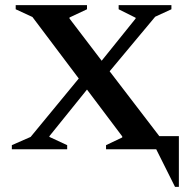

<svg xmlns="http://www.w3.org/2000/svg" viewBox="-20 -580 719 746"><path d="M26 0V-16L99 -48L286 -275L106 -514L41 -544V-560H318V-544L250 -512V-508L375 -344L507 -508V-511L441 -544V-560H646V-544L583 -515L406 -303L599 -51H675V146H660L587 0H392V-16L455 -46V-50L318 -232L172 -51V-48L241 -16V0Z"/></svg>

Font: Spectral SC SemiBold
Style: Regular
Weight: 600
Designer: Jean-Baptiste Levee
Foundry: Production Type
Version: Version 2.001